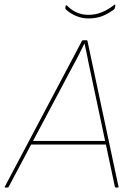

<svg xmlns="http://www.w3.org/2000/svg" viewBox="-38 -834 586 854"><path d="M-15 0Q-16 0 -17 -1Q-18 -2 -17 -3L326 -651Q328 -655 331 -655H347Q350 -655 351 -652L489 -4Q490 -1 488.5 -0.5Q487 0 485 0H477Q474 0 473 -3L357 -549Q353 -572 348 -594Q343 -616 338 -640H337Q326 -617 314 -593Q302 -569 289 -546L0 -2Q-1 -1 -1.5 -0.5Q-2 0 -4 0ZM93 -191 102 -207H433L436 -191ZM355 -752Q327 -752 300.5 -763Q274 -774 254 -793Q252 -795 253 -802L254 -808Q255 -811 256.5 -811Q258 -811 260 -809Q281 -788 304.5 -778Q328 -768 356 -768Q385 -768 412.5 -778.5Q440 -789 470 -812Q472 -814 474 -813.5Q476 -813 475 -810L473 -799Q472 -796 471.5 -795Q471 -794 469 -792Q439 -770 413 -761Q387 -752 355 -752Z"/></svg>

Font: Sofia Sans Hairline
Style: Italic
Weight: 1
Italic angle: -9°
Designer: Botio Nikoltchev, Ani Petrova
Foundry: lettersoup
Version: Version 4.102